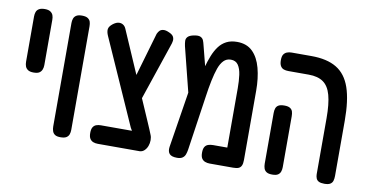

<svg xmlns="http://www.w3.org/2000/svg" viewBox="-63 -748 1769 920"><g transform="rotate(10 822.0 -288.5)"><path d="M89 -273Q71 -273 61.5 -279.5Q52 -286 48.5 -296Q45 -306 45 -318V-538Q45 -550 48.5 -560Q52 -570 62 -576Q72 -582 90 -582Q108 -582 117.5 -575.5Q127 -569 130.5 -559.5Q134 -550 134 -537V-317Q134 -305 130 -295Q126 -285 117 -279Q108 -273 89 -273Z M270 10Q252 10 243 4Q234 -2 230.5 -12.5Q227 -23 227 -35V-538Q227 -550 230.5 -560Q234 -570 243.5 -576Q253 -582 271 -582Q290 -582 299.5 -575.5Q309 -569 312 -559.5Q315 -550 315 -537V-34Q315 -22 311.5 -12Q308 -2 298.5 4Q289 10 270 10Z M654 10 594 -94 410 -508Q402 -526 403.5 -539.5Q405 -553 423 -567Q438 -578 450 -579Q462 -580 471.5 -574Q481 -568 486 -556L670 -132Q678 -115 683.5 -100.5Q689 -86 693 -77Q698 -66 698 -51Q698 -36 693 -22.5Q688 -9 678 0.5Q668 10 654 10ZM452 10Q439 10 429 6Q419 2 413 -7.5Q407 -17 407 -35Q407 -54 413 -63.5Q419 -73 429 -76.5Q439 -80 451 -80H659L657 10ZM612 -212 553 -266 638 -558Q643 -569 649.5 -575Q656 -581 667.5 -582Q679 -583 696 -575Q712 -568 717 -558.5Q722 -549 720.5 -538Q719 -527 714 -514Z M1155 -372V-35Q1155 -18 1150.5 -8Q1146 2 1136.5 6Q1127 10 1110 10H996Q984 10 973.5 6Q963 2 957 -7.5Q951 -17 951 -35Q951 -54 957 -63.5Q963 -73 973.5 -76.5Q984 -80 997 -80H1066V-369Q1066 -404 1062 -433.5Q1058 -463 1046 -480.5Q1034 -498 1010 -498Q989 -498 975 -483.5Q961 -469 952 -443.5Q943 -418 935.5 -382Q928 -346 922 -303L883 -38Q881 -25 877 -14Q873 -3 863.5 3.5Q854 10 837 10Q810 10 800 -1.5Q790 -13 793 -35L849 -387L874 -366Q882 -403 891 -436.5Q900 -470 911 -497.5Q922 -525 937 -545Q952 -565 973.5 -576Q995 -587 1025 -587Q1072 -587 1100.5 -559Q1129 -531 1142 -482Q1155 -433 1155 -372ZM842 -284 782 -523Q779 -537 778.5 -548.5Q778 -560 786 -568.5Q794 -577 813 -581Q836 -586 847 -581Q858 -576 862 -565.5Q866 -555 868 -546L915 -363Z M1554 10Q1536 10 1526.5 5Q1517 0 1513.5 -9.5Q1510 -19 1510 -29V-301Q1510 -371 1498.5 -413Q1487 -455 1460.5 -473.5Q1434 -492 1390 -492H1291Q1278 -492 1268 -495.5Q1258 -499 1252 -509Q1246 -519 1246 -537Q1246 -556 1252 -565Q1258 -574 1268 -578Q1278 -582 1291 -582H1387Q1463 -582 1509.5 -554Q1556 -526 1577 -465Q1598 -404 1598 -304V-36Q1598 -23 1595 -12.5Q1592 -2 1582.5 4Q1573 10 1554 10ZM1300 10Q1282 10 1272.5 4Q1263 -2 1259.5 -12.5Q1256 -23 1256 -35V-282Q1256 -295 1259.5 -305Q1263 -315 1272.5 -320.5Q1282 -326 1301 -326Q1319 -326 1328.5 -320Q1338 -314 1341 -304Q1344 -294 1344 -281V-34Q1344 -22 1340.5 -12Q1337 -2 1328 4Q1319 10 1300 10Z"/></g></svg>

Font: Fredoka Condensed
Style: Regular
Weight: 400
Width: 3
Designer: Ben Nathan
Foundry: Milena B. Brandão, Ben Nathan
Version: Version 2.001